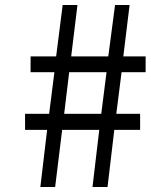

<svg xmlns="http://www.w3.org/2000/svg" viewBox="-20 -746 601 766"><path d="M141 0 168 -228H80V-292H176L197 -458H102V-521H204L230 -726H289L264 -521H412L439 -726H497L472 -521H561V-458H465L444 -292H539V-228H436L409 0H349L376 -228H228L200 0ZM236 -292H384L405 -458H256Z"/></svg>

Font: Source Han Sans Regular
Style: Regular
Weight: 400
Designer: Ryoko NISHIZUKA  (kana & ideographs); Paul D. Hunt (Latin, Greek & Cyrillic); Wenlong ZHANG  (bopomofo); Sandoll Communi
Foundry: Adobe Systems Incorporated
Version: Version 1.00 January 18, 2024, initial release